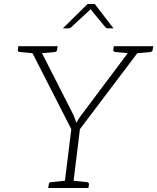

<svg xmlns="http://www.w3.org/2000/svg" viewBox="-20 -936 783 956"><path d="M299 0 335 -293 124 -706H162Q168 -706 171 -703Q174 -700 177 -695L346 -363Q351 -352 354 -342.5Q357 -333 361 -324Q364 -333 371 -343.5Q378 -354 385 -363L634 -695Q637 -699 641.5 -702.5Q646 -706 652 -706H690L378 -293L342 0ZM150 -681 153 -706H191L188 -681ZM615 -681 618 -706H665L661 -681ZM163 -706 153 -670 78 -677Q73 -678 70.5 -680.5Q68 -683 69 -688L71 -706ZM267 -706 264 -688Q264 -683 261 -680.5Q258 -678 253 -677L175 -670L176 -706ZM638 -706 629 -670 554 -677Q549 -678 546.5 -680.5Q544 -683 544 -688L547 -706ZM743 -706 740 -688Q740 -683 736.5 -680.5Q733 -678 729 -677L651 -670V-706ZM220 0 223 -18Q223 -23 226.5 -26Q230 -29 234 -29L311 -37L312 0ZM329 0 338 -37 413 -29Q418 -29 420.5 -26Q423 -23 423 -18L420 0ZM293 -795 416 -916H452L545 -795H517Q510 -795 505 -800L431 -890L334 -800Q332 -798 329 -796.5Q326 -795 322 -795Z"/></svg>

Font: Aleo ExtraLight
Style: Italic
Weight: 250
Italic angle: -7°
Designer: Alessio Laiso
Foundry: Alessio Laiso
Version: Version 2.001;gftools[0.9.29]